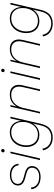

<svg xmlns="http://www.w3.org/2000/svg" viewBox="1147 -1843 911 3245"><g transform="rotate(-90 1602.5 -220.5)"><path d="M237 10Q145 10 89.5 -32Q34 -74 27 -145L54 -154Q60 -89 107 -51.5Q154 -14 237 -14Q310 -14 350 -47.5Q390 -81 390 -133Q390 -169 369.5 -191.5Q349 -214 303 -227L202 -255Q147 -271 118.5 -299Q90 -327 90 -373Q90 -435 140 -472Q190 -509 268 -509Q341 -509 393.5 -475.5Q446 -442 458 -369L433 -358Q424 -425 376 -455Q328 -485 265 -485Q198 -485 157.5 -455Q117 -425 117 -376Q117 -337 141.5 -315Q166 -293 210 -280L314 -251Q367 -235 392.5 -207.5Q418 -180 418 -136Q418 -71 368.5 -30.5Q319 10 237 10Z M676 -598Q664 -598 657 -605.5Q650 -613 650 -624Q650 -639 658.5 -647.5Q667 -656 680 -656Q692 -656 699.5 -648.5Q707 -641 707 -630Q707 -615 698.5 -606.5Q690 -598 676 -598ZM663 -500 547 0H519L635 -500Z M901 215Q816 215 757.5 171.5Q699 128 684 51L711 41Q726 115 777.5 152.5Q829 190 904 190Q981 190 1033 147.5Q1085 105 1108 5L1138 -124Q1112 -74 1061 -42.5Q1010 -11 943 -11Q884 -11 838.5 -37Q793 -63 767 -112.5Q741 -162 741 -232Q741 -307 770.5 -370.5Q800 -434 855.5 -472Q911 -510 990 -510Q1049 -510 1091.5 -484.5Q1134 -459 1157 -414.5Q1180 -370 1181 -314L1224 -500H1252L1134 10Q1109 119 1050.5 167Q992 215 901 215ZM948 -35Q1018 -35 1066 -71.5Q1114 -108 1139 -167Q1164 -226 1164 -293Q1164 -359 1139.5 -402Q1115 -445 1075.5 -465.5Q1036 -486 990 -486Q920 -486 870.5 -450Q821 -414 795 -356Q769 -298 769 -231Q769 -138 818 -86.5Q867 -35 948 -35Z M1307 0 1423 -500H1449L1425 -393Q1452 -445 1504.5 -477.5Q1557 -510 1631 -510Q1720 -510 1763 -452.5Q1806 -395 1783 -295L1714 0H1686L1754 -294Q1775 -386 1738 -436Q1701 -486 1626 -486Q1563 -486 1518 -460Q1473 -434 1444.5 -390.5Q1416 -347 1403 -294L1335 0Z M2032 -598Q2020 -598 2013 -605.5Q2006 -613 2006 -624Q2006 -639 2014.5 -647.5Q2023 -656 2036 -656Q2048 -656 2055.5 -648.5Q2063 -641 2063 -630Q2063 -615 2054.5 -606.5Q2046 -598 2032 -598ZM2019 -500 1903 0H1875L1991 -500Z M2074 0 2190 -500H2216L2192 -393Q2219 -445 2271.5 -477.5Q2324 -510 2398 -510Q2487 -510 2530 -452.5Q2573 -395 2550 -295L2481 0H2453L2521 -294Q2542 -386 2505 -436Q2468 -486 2393 -486Q2330 -486 2285 -460Q2240 -434 2211.5 -390.5Q2183 -347 2170 -294L2102 0Z M2826 215Q2741 215 2682.5 171.5Q2624 128 2609 51L2636 41Q2651 115 2702.5 152.5Q2754 190 2829 190Q2906 190 2958 147.5Q3010 105 3033 5L3063 -124Q3037 -74 2986 -42.5Q2935 -11 2868 -11Q2809 -11 2763.5 -37Q2718 -63 2692 -112.5Q2666 -162 2666 -232Q2666 -307 2695.5 -370.5Q2725 -434 2780.5 -472Q2836 -510 2915 -510Q2974 -510 3016.5 -484.5Q3059 -459 3082 -414.5Q3105 -370 3106 -314L3149 -500H3177L3059 10Q3034 119 2975.5 167Q2917 215 2826 215ZM2873 -35Q2943 -35 2991 -71.5Q3039 -108 3064 -167Q3089 -226 3089 -293Q3089 -359 3064.5 -402Q3040 -445 3000.5 -465.5Q2961 -486 2915 -486Q2845 -486 2795.5 -450Q2746 -414 2720 -356Q2694 -298 2694 -231Q2694 -138 2743 -86.5Q2792 -35 2873 -35Z"/></g></svg>

Font: Work Sans ExtraLight
Style: Italic
Weight: 200
Italic angle: -13°
Designer: Wei Huang
Foundry: Wei Huang
Version: Version 2.012; ttfautohint (v1.8.3)